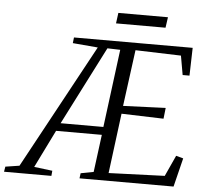

<svg xmlns="http://www.w3.org/2000/svg" viewBox="-139 -957 1103 1020"><g transform="rotate(5 412.5 -447.0)"><path d="M-80.5 0 -76 -27.5 -1.5 -39 358 -701 224 -712.5 227.5 -743H860.5L856.5 -594.5H820L802 -696.5L559 -704L519 -403.5L745.5 -412.5L739 -354.5L514.5 -361.5L473.5 -41.5L772 -52.5L823 -164L861.5 -153.5L823.5 0H322L325.5 -27.5L394 -40.5L420 -240.5H176L77 -39.5L174.5 -27.5L172 0ZM196.5 -283H424.5L478 -699L409.5 -701ZM451 -893.5H715.5L707.5 -837H443.5Z"/></g></svg>

Font: Merriweather 72pt Light
Style: Italic
Weight: 300
Italic angle: -7.8°
Version: Version 2.101